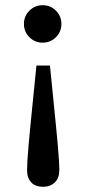

<svg xmlns="http://www.w3.org/2000/svg" viewBox="-20 -540 328 738"><path d="M144 -520Q174 -520 195 -499Q216 -478 216 -448Q216 -418 195 -397Q174 -376 144 -376Q114 -376 93 -397Q72 -418 72 -448Q72 -478 93 -499Q114 -520 144 -520ZM145 178Q116 178 100 161Q84 144 84 114Q84 84 90 16.5Q96 -51 108 -168L120 -288H172L184 -168Q196 -51 202 16.5Q208 84 208 114Q208 144 191 161Q174 178 145 178Z"/></svg>

Font: Source Serif 4 Caption
Style: Regular
Weight: 400
Designer: Frank Grießhammer
Foundry: Adobe Systems Incorporated
Version: Version 4.004;hotconv 1.0.117;makeotfexe 2.5.65602